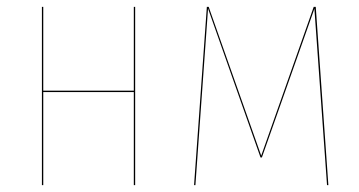

<svg xmlns="http://www.w3.org/2000/svg" viewBox="-20 -537 1041 557"><path d="M368.2 0V-270H105.5V0H101.6V-517.1H105.5V-273.9H368.2V-517.1H372.1V0Z M896 -517.1 932.6 0H928.7L894.5 -478Q894 -487.3 892.1 -511.7L739.7 -80.1H735.8L583.5 -512.2Q581.5 -482.9 581.1 -478L546.9 0H543L580.1 -517.1H585.4L737.8 -85.4L890.1 -517.1Z"/></svg>

Font: Fira Sans Compressed Four
Style: Regular
Weight: 100
Width: 1
Designer: Carrois Corporate & Edenspiekermann AG
Foundry: Carrois Corporate GbR & Edenspiekermann AG
Version: Version 4.203;PS 004.203;hotconv 1.0.88;makeotf.lib2.5.64775